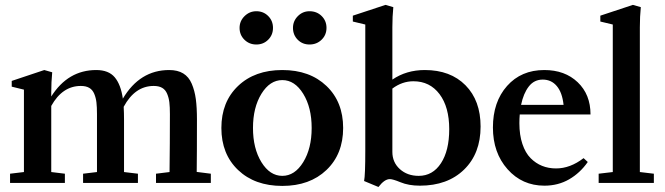

<svg xmlns="http://www.w3.org/2000/svg" viewBox="-20 -746 2710 783"><path d="M21 0V-37.6L77.6 -44.4V-380.4L27.8 -392.6V-416L160.6 -460.4L192.9 -451.2Q189 -411.1 189 -368.2V-352.5Q257.3 -460.4 372.6 -460.4Q422.9 -460.4 447.8 -430.9Q472.7 -401.4 481 -343.8Q550.3 -460.4 669.9 -460.4Q704.6 -460.4 727.3 -446.5Q750 -432.6 762 -404.5Q773.9 -376.5 778.6 -342Q783.2 -307.6 783.2 -258.3Q783.2 -114.3 782.2 -44.9L839.8 -37.6V0H616.2V-37.6L671.4 -44.4Q672.9 -160.2 672.9 -280.8Q672.9 -309.6 670.7 -328.4Q668.5 -347.2 661.6 -363.5Q654.8 -379.9 641.4 -387.7Q627.9 -395.5 606.9 -395.5Q530.3 -395.5 484.4 -310.5Q485.8 -285.6 485.8 -258.3V-44.4L542.5 -37.6V0H318.8V-37.6L375.5 -44.4V-280.8Q375.5 -309.6 373.3 -328.4Q371.1 -347.2 364.3 -363.5Q357.4 -379.9 344 -387.7Q330.6 -395.5 309.6 -395.5Q234.4 -395.5 189 -314V-44.4L244.6 -37.6V0Z M957 -632.3Q957 -660.2 977.3 -680.2Q997.6 -700.2 1025.4 -700.2Q1054.2 -700.2 1073.7 -680.7Q1093.3 -661.1 1093.3 -632.3Q1093.3 -603.5 1073.7 -584Q1054.2 -564.5 1025.4 -564.5Q996.6 -564.5 976.8 -584Q957 -603.5 957 -632.3ZM1242.2 -564.5Q1213.4 -564.5 1194.1 -584Q1174.8 -603.5 1174.8 -632.3Q1174.8 -660.2 1194.6 -680.2Q1214.4 -700.2 1242.2 -700.2Q1272 -700.2 1291.7 -680.7Q1311.5 -661.1 1311.5 -632.3Q1311.5 -603.5 1291.5 -584Q1271.5 -564.5 1242.2 -564.5ZM1131.3 12.2Q1019 12.2 950.9 -52.7Q882.8 -117.7 882.8 -224.1Q882.8 -330.6 950.9 -395.5Q1019 -460.4 1131.3 -460.4Q1243.2 -460.4 1311.3 -395.5Q1379.4 -330.6 1379.4 -224.1Q1379.4 -117.7 1311.3 -52.7Q1243.2 12.2 1131.3 12.2ZM1046.1 -84.7Q1080.6 -28.8 1131.3 -28.8Q1182.1 -28.8 1216.6 -84.7Q1251 -140.6 1251 -224.1Q1251 -307.6 1216.6 -363.5Q1182.1 -419.4 1131.3 -419.4Q1080.6 -419.4 1046.1 -363.5Q1011.7 -307.6 1011.7 -224.1Q1011.7 -140.6 1046.1 -84.7Z M1523.4 16.6 1464.8 -7.8Q1469.7 -31.2 1469.7 -132.8V-646L1418.9 -658.2V-682.1L1552.2 -726.1L1584 -716.8Q1580.1 -679.2 1580.1 -634.8V-421.4Q1637.2 -460.4 1712.4 -460.4Q1816.9 -460.4 1878.4 -398.2Q1939.9 -335.9 1939.9 -230Q1939.9 -120.1 1872.6 -54.4Q1805.2 11.2 1692.4 11.2Q1646.5 11.2 1612.8 -2.9Q1582 -15.6 1569.8 -15.6Q1547.9 -15.6 1523.4 16.6ZM1580.1 -126.5Q1580.1 -84 1610.6 -56.4Q1641.1 -28.8 1687.5 -28.8Q1744.6 -28.8 1778.3 -80.3Q1812 -131.8 1812 -219.2Q1812 -309.6 1772.5 -362.1Q1732.9 -414.6 1666 -414.6Q1620.1 -414.6 1580.1 -384.8Z M2200.2 11.2Q2109.4 11.2 2049.8 -55.9Q1990.2 -123 1990.2 -226.1Q1990.2 -330.6 2047.9 -395.5Q2105.5 -460.4 2199.7 -460.4Q2283.7 -460.4 2335.9 -410.6Q2388.2 -360.8 2388.2 -279.3H2099.6Q2098.1 -261.7 2098.1 -243.7Q2098.1 -195.3 2110.4 -158.9Q2122.6 -122.6 2143.6 -101.3Q2164.6 -80.1 2190.7 -69.6Q2216.8 -59.1 2247.6 -59.1Q2305.2 -59.1 2359.9 -101.1L2377 -85.4Q2345.7 -40.5 2300.8 -14.6Q2255.9 11.2 2200.2 11.2ZM2105 -318.4H2278.3Q2272.9 -368.7 2250.7 -395Q2228.5 -421.4 2193.4 -421.4Q2158.2 -421.4 2136.5 -393.3Q2114.7 -365.2 2105 -318.4Z M2421.4 0V-37.6L2479 -44.4V-646L2428.2 -658.2V-682.1L2561 -726.1L2593.3 -716.8Q2589.4 -679.2 2589.4 -634.8V-44.4L2646.5 -37.6V0Z"/></svg>

Font: Elstob 8pt SemiBold
Style: Regular
Weight: 600
Designer: Peter S. Baker
Version: Version 1.015